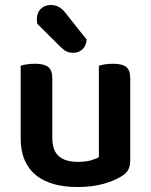

<svg xmlns="http://www.w3.org/2000/svg" viewBox="-20 -736 606 771"><path d="M503 -93Q503 -70 495 -54.5Q487 -39 466 -27Q437 -9 392.5 3Q348 15 291 15Q239 15 197 3.5Q155 -8 125 -32Q95 -56 79 -93Q63 -130 63 -181V-472Q71 -475 86.5 -477.5Q102 -480 121 -480Q156 -480 173 -467.5Q190 -455 190 -421V-183Q190 -131 216.5 -108.5Q243 -86 292 -86Q323 -86 344.5 -92Q366 -98 377 -105V-472Q385 -475 400.5 -477.5Q416 -480 434 -480Q470 -480 486.5 -467.5Q503 -455 503 -421ZM130 -640Q128 -650 128 -658Q128 -685 144 -700.5Q160 -716 184 -716Q216 -716 239 -689L328 -577Q326 -551 310.5 -537.5Q295 -524 276 -524Q259 -524 248 -529Q237 -534 226 -545Z"/></svg>

Font: Baloo 2 Latin SemiBold
Style: Regular
Weight: 400
Designer: Sarang Kulkarni and Ek Type
Foundry: Ek Type
Version: Version 1.001